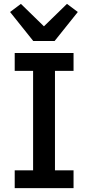

<svg xmlns="http://www.w3.org/2000/svg" viewBox="-20 -972 456 992"><path d="M360 0H56V-92H151V-606H56V-698H360V-606H264V-92H360ZM262 -760H152L32 -910L88 -952L207 -836L326 -952L382 -910Z"/></svg>

Font: IBM Plex Sans Medm
Style: Regular
Weight: 500
Designer: Mike Abbink, Paul van der Laan, Pieter van Rosmalen
Foundry: Bold Monday
Version: Version 3.005